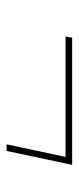

<svg xmlns="http://www.w3.org/2000/svg" viewBox="151 -529 238 580"><g transform="rotate(90 270.0 -239.0)"><path d="M478 -338 436 -140H416L454 -318H90L94 -338Z"/></g></svg>

Font: Raleway-v4020 Thin
Style: Italic
Weight: 250
Italic angle: -12°
Designer: Matt McInerney, Pablo Impallari, Rodrigo Fuenzalida
Foundry: Matt McInerney, Pablo Impallari, Rodrigo Fuenzalida
Version: Version 4.020;PS 004.020;hotconv 1.0.88;makeotf.lib2.5.64775